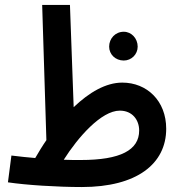

<svg xmlns="http://www.w3.org/2000/svg" viewBox="-20 -741 726 774"><path d="M310 13C531 13 650 -80 650 -222C650 -335 572 -408 473 -408C407 -408 340 -369 277 -309L262 -721H150L167 -176C151 -153 136 -128 122 -104C93 -106 61 -110 26 -114L12 -6C85 5 211 13 310 13ZM479 -497C510 -497 535 -522 535 -553C535 -586 510 -613 479 -613C445 -613 420 -586 420 -553C420 -522 445 -497 479 -497ZM463 -295C514 -295 541 -257 541 -215C541 -136 466 -96 306 -96C281 -96 258 -96 237 -97C294 -187 388 -295 463 -295Z"/></svg>

Font: Noto Sans Arabic UI XCn SmBd
Style: Regular
Weight: 600
Width: 2
Designer: Monotype Design Team, Nadine Chahine and Nizar Qandah
Foundry: Monotype Imaging Inc.
Version: Version 2.010